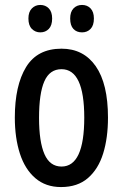

<svg xmlns="http://www.w3.org/2000/svg" viewBox="-20 -747 498 777"><path d="M417 -271Q417 -189 397.5 -126Q378 -63 336 -26.5Q294 10 227 10Q165 10 123 -26Q81 -62 60.5 -125.5Q40 -189 40 -271Q40 -401 85.5 -475.5Q131 -550 229 -550Q318 -550 367.5 -479Q417 -408 417 -271ZM138 -270Q138 -173 160 -123Q182 -73 229 -73Q321 -73 321 -271Q321 -467 229 -467Q181 -467 159.5 -418Q138 -369 138 -270ZM95 -672Q95 -699 109 -713Q123 -727 143 -727Q164 -727 177.5 -713Q191 -699 191 -672Q191 -644 177.5 -630Q164 -616 143 -616Q123 -616 109 -630Q95 -644 95 -672ZM264 -672Q264 -699 277.5 -713Q291 -727 312 -727Q333 -727 346.5 -713Q360 -699 360 -672Q360 -644 346.5 -630Q333 -616 312 -616Q290 -616 277 -630Q264 -644 264 -672Z"/></svg>

Font: Noto Sans Georgian ExtraCondensed Medium
Style: Regular
Weight: 500
Width: 2
Designer: Monotype Design Team, Akaki Razmadze
Foundry: Google LLC
Version: Version 2.005; ttfautohint (v1.8.4.7-5d5b)